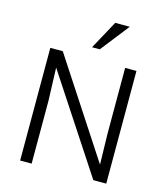

<svg xmlns="http://www.w3.org/2000/svg" viewBox="-136 -1065 1019 1170"><g transform="rotate(15 373.5 -480.0)"><path d="M101.6 0V-710.9H180.2L578.1 -102.1L573.7 -298.3V-710.9H645V0H563.5L167 -604L174.3 -397V0ZM346.2 -780.3 444.3 -960.4H536.1L395 -780.3Z"/></g></svg>

Font: Comme Light
Style: Regular
Weight: 300
Version: Version 1.000;gftools[0.9.27]